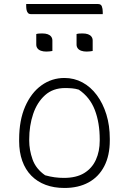

<svg xmlns="http://www.w3.org/2000/svg" viewBox="-20 -923 640 953"><path d="M300 -536Q348 -536 389 -514Q430 -492 460.5 -451Q491 -410 508 -355Q525 -300 525 -234V-226Q525 -151 497.5 -98Q470 -45 419.5 -17.5Q369 10 300 10Q248 10 206.5 -5.5Q165 -21 135.5 -51Q106 -81 90.5 -124.5Q75 -168 75 -223V-231Q75 -326 105 -394.5Q135 -463 186 -499.5Q237 -536 300 -536ZM303 -486Q243 -486 203.5 -450.5Q164 -415 144.5 -357Q125 -299 125 -231V-225Q125 -179 141.5 -132Q158 -85 204 -53Q229 -46 251.5 -43Q274 -40 297 -40Q359 -40 398 -64Q437 -88 456 -130Q475 -172 475 -225V-231Q475 -314 450.5 -377.5Q426 -441 371 -478Q355 -483 338 -484.5Q321 -486 303 -486ZM160 -754Q166 -756 173.5 -756.5Q181 -757 190 -757Q206 -757 217 -753Q228 -749 234 -741Q240 -733 240 -722V-670Q234 -669 226.5 -668Q219 -667 210 -667Q195 -667 183.5 -671Q172 -675 166 -683Q160 -691 160 -702ZM360 -754Q366 -756 373.5 -756.5Q381 -757 390 -757Q406 -757 417 -753Q428 -749 434 -741Q440 -733 440 -722V-670Q434 -669 426.5 -668Q419 -667 410 -667Q395 -667 383.5 -671Q372 -675 366 -683Q360 -691 360 -702ZM110 -903H467Q481 -903 485.5 -891.5Q490 -880 490 -863Q490 -861 490 -858Q490 -855 490 -853H133Q124 -853 119 -858.5Q114 -864 112 -873Q110 -882 110 -893Q110 -895 110 -898Q110 -901 110 -903Z"/></svg>

Font: Recursive Casual Light
Style: Regular
Weight: 300
Version: Version 1.047